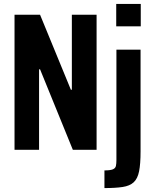

<svg xmlns="http://www.w3.org/2000/svg" viewBox="-20 -763 791 978"><path d="M54 0V-688H184L341 -306H346V-688H472V0H351L184 -410H179V0ZM572 -629V-743H697V-629ZM512 195V105Q542 105 555 99.5Q568 94 570.5 82Q573 70 573 52V-510H696V8Q696 72 688.5 109.5Q681 147 661 165.5Q641 184 604.5 189.5Q568 195 512 195Z"/></svg>

Font: Saira Condensed
Style: Bold
Weight: 700
Width: 3
Designer: Hector Gatti with collaboration of the Omnibus-Type team
Foundry: Omnibus-Type
Version: Version 1.101